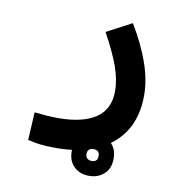

<svg xmlns="http://www.w3.org/2000/svg" viewBox="-75 -388 735 782"><g transform="rotate(10 293.0 3.0)"><path d="M192.4 235.8Q153.3 235.8 127.7 232.9Q102.1 230 74.7 223.1L81.1 107.9Q108.9 110.8 129.2 112.5Q149.4 114.3 180.7 114.3Q278.8 114.3 333.7 78.4Q388.7 42.5 388.7 -34.2Q388.7 -82 368.9 -136.5Q349.1 -190.9 308.6 -264.6L412.1 -319.3Q458.5 -242.2 483.4 -171.6Q508.3 -101.1 508.3 -38.1Q508.3 52.2 469 113.3Q429.7 174.3 358.6 205.1Q287.6 235.8 192.4 235.8ZM343.8 324.2Q305.7 324.2 281.5 301Q257.3 277.8 257.3 238.3Q257.3 199.2 282.2 175.8Q307.1 152.3 343.8 152.3Q380.9 152.3 405.8 174.6Q430.7 196.8 430.7 238.3Q430.7 278.8 405.8 301.5Q380.9 324.2 343.8 324.2ZM343.8 262.7Q368.7 262.7 368.7 238.3Q368.7 213.9 344.2 213.9Q318.4 213.9 318.4 238.3Q318.4 250.5 325.9 256.6Q333.5 262.7 343.8 262.7Z"/></g></svg>

Font: Cascadia Code SemiBold
Style: Regular
Weight: 600
Monospace: yes
Designer: Aaron Bell
Foundry: Saja Typeworks
Version: Version 2404.023; ttfautohint (v1.8.4)